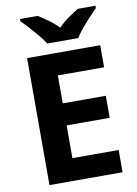

<svg xmlns="http://www.w3.org/2000/svg" viewBox="-100 -999 760 1063"><g transform="rotate(-10 280.0 -467.0)"><path d="M501 0H90V-714H501V-590H241V-433H483V-309H241V-125H501ZM214 -774Q200 -797 177.5 -824Q155 -851 131.5 -877Q108 -903 89 -921V-934H188Q214 -918 244 -896.5Q274 -875 300 -848Q326 -875 357 -896.5Q388 -918 414 -934H513V-921Q495 -903 471 -877Q447 -851 424.5 -824Q402 -797 388 -774Z"/></g></svg>

Font: Noto Sans Sinhala
Style: Bold
Weight: 700
Designer: Jelle Bosma - Monotype Design Team
Foundry: Monotype Imaging Inc.
Version: Version 2.006; ttfautohint (v1.8.4.7-5d5b)